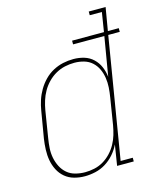

<svg xmlns="http://www.w3.org/2000/svg" viewBox="-112 -814 746 902"><g transform="rotate(-15 261.0 -363.5)"><path d="M189 8Q162 8 137 1Q112 -6 93 -22Q74 -38 62.5 -60.5Q51 -83 46.5 -108Q42 -133 43 -160Q44 -187 48 -213L70 -343Q74 -368 82 -392.5Q90 -417 103.5 -440Q117 -463 136 -482.5Q155 -502 178.5 -514.5Q202 -527 227 -532.5Q252 -538 278 -538Q305 -538 330 -530.5Q355 -523 373.5 -505.5Q392 -488 402 -464.5Q412 -441 415 -415L447 -605H295V-623H450L465 -717H406V-735H488L469 -623H522V-605H466L369 -18H428V0H347L363 -100Q351 -75 332.5 -54Q314 -33 290.5 -18.5Q267 -4 240.5 2Q214 8 189 8ZM195 -10Q217 -10 240 -15Q263 -20 283.5 -32Q304 -44 321 -62Q338 -80 349.5 -101Q361 -122 367.5 -144Q374 -166 378 -189L399 -319Q403 -343 404.5 -366.5Q406 -390 402.5 -413Q399 -436 389.5 -456.5Q380 -477 363.5 -492Q347 -507 324.5 -513.5Q302 -520 278 -520Q255 -520 232 -515Q209 -510 187.5 -498Q166 -486 148.5 -468Q131 -450 119 -429Q107 -408 100 -385.5Q93 -363 89 -340L68 -210Q64 -186 62.5 -162Q61 -138 65.5 -115Q70 -92 80.5 -71.5Q91 -51 108 -36.5Q125 -22 148 -16Q171 -10 195 -10Z"/></g></svg>

Font: Iosevka Curly Slab ThObl
Style: Regular
Weight: 100
Italic angle: -9°
Monospace: yes
Designer: Belleve Invis
Foundry: Belleve Invis
Version: Version 11.0.0; ttfautohint (v1.8.3)